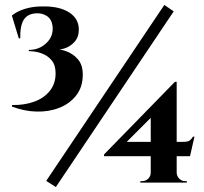

<svg xmlns="http://www.w3.org/2000/svg" viewBox="-20 -739 826 777"><path d="M159 -713Q223 -713 261 -688Q299 -663 299 -619Q299 -589 281.5 -569.5Q264 -550 239.5 -542.5Q215 -535 192 -541Q217 -542 245.5 -532.5Q274 -523 294.5 -500Q315 -477 315 -437Q315 -387 288.5 -353Q262 -319 219.5 -302.5Q177 -286 127 -287.5Q77 -289 28 -308L29 -314Q77 -313 117 -327Q157 -341 181 -370.5Q205 -400 205 -442Q205 -476 189 -495Q173 -514 148.5 -523Q124 -532 96 -532L97 -537Q138 -537 167 -564Q196 -591 193 -630Q190 -661 170 -674Q150 -687 125 -685Q92 -683 76.5 -659.5Q61 -636 62 -584H56L28 -676Q48 -693 82 -703.5Q116 -714 159 -713ZM167 -7 206 18 683 -693 645 -719ZM590 -295 689 -408H695V-1H590ZM688 -408 694 -366 493 -165H722Q740 -165 747.5 -170.5Q755 -176 761 -186H767L749 -107H401V-114ZM695 -41Q695 -27 705 -16.5Q715 -6 729 -6H736V0H548V-6H555Q570 -6 580 -16Q590 -26 590 -41Z"/></svg>

Font: Cinzel
Style: Bold
Weight: 700
Designer: Natanael Gama
Version: Version 2.000